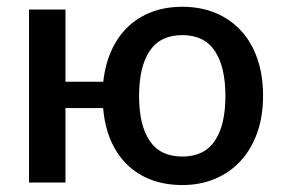

<svg xmlns="http://www.w3.org/2000/svg" viewBox="-20 -538 833 566"><path d="M517.5 -76.5Q582 -76.5 613.2 -122.8Q644.5 -169 644.5 -255Q644.5 -341 613.2 -387.8Q582 -434.5 517.5 -434.5Q452.5 -434.5 421.2 -387.8Q390 -341 390 -255Q390 -169 421.2 -122.8Q452.5 -76.5 517.5 -76.5ZM284.5 -297Q290 -348 308.5 -389Q327 -430 357 -458.8Q387 -487.5 427.5 -502.8Q468 -518 517.5 -518Q572 -518 616 -499.5Q660 -481 691 -447Q722 -413 738.8 -364.5Q755.5 -316 755.5 -255.5Q755.5 -195 738.2 -146.5Q721 -98 689.5 -63.8Q658 -29.5 614.2 -11Q570.5 7.5 517.5 7.5Q466.5 7.5 425.2 -8.2Q384 -24 354 -53.5Q324 -83 306.2 -125Q288.5 -167 284 -219.5H173V0H65.5V-510H173V-297Z"/></svg>

Font: Lato 2
Style: Regular
Weight: 600
Designer: Lukasz Dziedzic with Adam Twardoch and Botio Nikoltchev
Foundry: tyPoland Lukasz Dziedzic
Version: Version 2.015; 2015-08-06; http://www.latofonts.com/